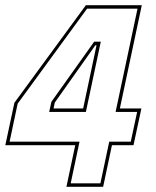

<svg xmlns="http://www.w3.org/2000/svg" viewBox="-36 -720 600 740"><path d="M220 0 254 -160.5H-15.5L19.5 -324L295 -700H510.5L426 -302H509L478.5 -160.5H395.5L361.5 0ZM236.5 -13.5H351L385 -174H468L492.5 -288.5H409.5L494 -686.5H299.5L32 -320.5L1 -174H270.5ZM153.5 -288.5 162 -327.5 327 -559.5H352.5L295 -288.5ZM170.5 -302H284.5L336 -545.5H331.5L175 -324.5Z"/></svg>

Font: Tourney Thin
Style: Italic
Weight: 100
Italic angle: -12°
Designer: Tyler Finck
Foundry: Etcetera Type Co
Version: Version 1.015